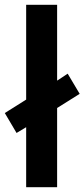

<svg xmlns="http://www.w3.org/2000/svg" viewBox="-31 -780 352 800"><path d="M78 0V-250L38 -226L-11 -309L78 -365V-760H207V-444L251 -473L301 -389L207 -330V0Z"/></svg>

Font: Noto Sans Adlam SemiBold
Style: Regular
Weight: 600
Version: Version 3.001